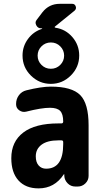

<svg xmlns="http://www.w3.org/2000/svg" viewBox="-20 -990 540 1019"><path d="M299.8 -744.1Q279.3 -764.6 250 -764.6Q220.7 -764.6 200.2 -744.1Q179.7 -723.6 179.7 -694.8Q179.7 -666 200.2 -645.5Q220.7 -625 250 -625Q279.3 -625 299.8 -645.5Q320.3 -666 320.3 -694.8Q320.3 -723.6 299.8 -744.1ZM203.1 -836.9Q204.1 -837.9 204.1 -839.8H197.3Q180.7 -839.8 172.4 -856Q164.1 -872.1 174.8 -884.8L205.1 -924.8Q240.2 -969.7 296.9 -969.7H363.3Q377 -969.7 381.8 -956.5Q386.7 -943.4 376 -933.6L272.5 -849.6Q266.6 -845.7 274.4 -842.8Q328.1 -835 364.3 -793Q400.4 -751 400.4 -695.3Q400.4 -633.8 356 -589.4Q311.5 -544.9 250 -544.9Q188.5 -544.9 144 -588.9Q99.6 -632.8 99.6 -695.3Q99.6 -744.1 128.4 -783.2Q157.2 -822.3 203.1 -836.9ZM315.4 -224.6V-236.3Q315.4 -245.1 305.7 -245.1H290Q231.4 -245.1 200.7 -222.2Q169.9 -199.2 169.9 -160.2Q169.9 -128.9 185.1 -111.8Q200.2 -94.7 224.6 -94.7Q315.4 -94.7 315.4 -224.6ZM250 -530.3Q361.3 -530.3 405.8 -485.4Q450.2 -440.4 450.2 -325.2V-56.6Q450.2 -33.2 433.1 -16.6Q416 0 392.6 0H379.9Q355.5 0 338.9 -17.1Q322.3 -34.2 321.3 -56.6V-64.5Q321.3 -65.4 320.3 -65.4Q318.4 -65.4 318.4 -64.5Q269.5 9.8 184.6 9.8Q116.2 9.8 78.1 -32.2Q40 -74.2 40 -150.4Q40 -238.3 103.5 -286.6Q167 -335 290 -335H305.7Q314.5 -335 315.4 -343.8V-344.7Q315.4 -384.8 299.3 -401.4Q283.2 -418 245.1 -418Q200.2 -418 119.1 -397.5Q99.6 -392.6 82.5 -404.3Q65.4 -416 65.4 -436.5V-438.5Q65.4 -464.8 80.6 -484.9Q95.7 -504.9 120.1 -510.7Q199.2 -530.3 250 -530.3Z"/></svg>

Font: Rounded Mgen+ 2m bold
Style: Bold
Weight: 700
Designer: [Source Han Sans]
Ryoko NISHIZUKA  (kana & ideographs); Paul D. Hunt (Latin, Greek & Cyrillic); Wenlong ZHANG  (bopomofo
Version: Version 1.059.20150602